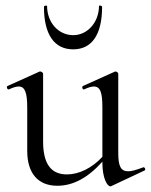

<svg xmlns="http://www.w3.org/2000/svg" viewBox="-20 -647 533 677"><path d="M182 8C237 8 289 -19 341 -77V-73C341 -19 358 10 369 10C370 10 371 10 373 9L490 -46C495 -49 490 -59 485 -57C461 -48 445 -43 432 -43C406 -43 397 -61 397 -107V-387C397 -391 391 -395 387 -395C386 -395 386 -395 384 -394L273 -344C267 -342 271 -329 277 -332C292 -339 303 -342 311 -342C334 -342 341 -320 341 -268V-94C304 -54 258 -32 216 -32C160 -32 132 -69 132 -148V-387C132 -391 125 -395 122 -395C120 -395 120 -395 118 -394L7 -344C1 -342 6 -329 12 -332C27 -339 37 -342 46 -342C68 -342 76 -320 76 -268V-115C76 -34 116 8 182 8ZM135 -623C135 -526 171 -473 238 -473C304 -473 340 -525 340 -623C340 -627 329 -629 329 -626C329 -569 289 -523 238 -523C186 -523 146 -568 146 -626C146 -628 135 -628 135 -623Z"/></svg>

Font: Cormorant Garamond
Style: Regular
Weight: 400
Designer: Christian Thalmann (Catharsis Fonts)
Foundry: Catharsis Fonts
Version: Version 4.002;Glyphs 3.4 (3410)